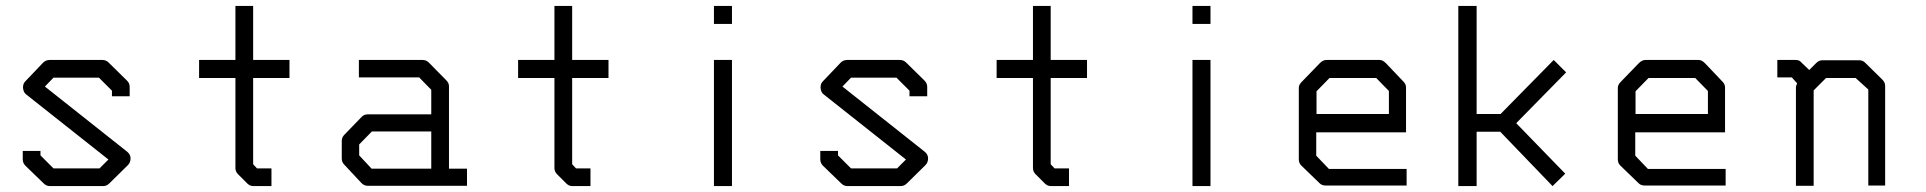

<svg xmlns="http://www.w3.org/2000/svg" viewBox="-20 -679 6520 650"><path d="M359 -372 315 -416H161L132 -386L411 -165Q422 -155.5 422 -143Q422 -129 413 -120L350 -58Q341 -49 329 -49H149Q137 -49 128 -58L66 -118Q57 -127 57 -140V-168H117V-153L161 -109H317L347 -139L69 -359Q59.5 -365.5 58 -381V-384.5Q58 -396 66 -404L126 -467Q135 -476 148 -476H327Q339 -476 348 -467L410 -406Q419 -397 419 -385V-353H359Z M837 -123 850 -109H899V-49H838Q826 -49 817 -58L786 -89Q777 -98 777 -110V-415H654V-476H777V-659H837V-476H960V-415H837Z M1440 -108V-234H1239L1196 -190V-153L1238 -108ZM1500 -108H1561V-50H1225Q1213 -50 1204 -59L1146 -121Q1137 -130 1137 -142V-202Q1137 -214 1146 -223L1205 -284Q1213 -292 1226 -292H1440V-375L1399 -417H1195V-476H1411Q1423 -476 1432 -467L1491 -407Q1500 -398 1500 -387Z M1917 -123 1930 -109H1979V-49H1918Q1906 -49 1897 -58L1866 -89Q1857 -98 1857 -110V-415H1734V-476H1857V-659H1917V-476H2040V-415H1917Z M2397 -659H2458V-598H2397ZM2397 -476H2458V-49H2397Z M3059 -372 3015 -416H2861L2832 -386L3111 -165Q3122 -155.5 3122 -143Q3122 -129 3113 -120L3050 -58Q3041 -49 3029 -49H2849Q2837 -49 2828 -58L2766 -118Q2757 -127 2757 -140V-168H2817V-153L2861 -109H3017L3047 -139L2769 -359Q2759.5 -365.5 2758 -381V-384.5Q2758 -396 2766 -404L2826 -467Q2835 -476 2848 -476H3027Q3039 -476 3048 -467L3110 -406Q3119 -397 3119 -385V-353H3059Z M3537 -123 3550 -109H3599V-49H3538Q3526 -49 3517 -58L3486 -89Q3477 -98 3477 -110V-415H3354V-476H3477V-659H3537V-476H3660V-415H3537Z M4017 -659H4078V-598H4017ZM4017 -476H4078V-49H4017Z M4436 -231V-152L4479 -107H4742V-51H4467Q4455 -51 4447 -59L4385 -119Q4377 -127 4377 -140V-382Q4377 -392 4387 -402L4448 -465Q4459 -476 4470 -476H4651Q4661 -476 4672 -465L4731 -403Q4740 -394 4740 -383V-231ZM4437 -293H4682V-371L4639 -415H4481L4437 -370Z M5113 -262 5279 -91 5236 -49 5059 -233H4979V-49H4917V-659H4979V-293H5060L5240 -476L5282 -434Z M5516 -231V-152L5559 -107H5822V-51H5547Q5535 -51 5527 -59L5465 -119Q5457 -127 5457 -140V-382Q5457 -392 5467 -402L5528 -465Q5539 -476 5550 -476H5731Q5741 -476 5752 -465L5811 -403Q5820 -394 5820 -383V-231ZM5517 -293H5762V-371L5719 -415H5561L5517 -370Z M6105 -442 6129 -466Q6138 -475 6150 -475H6274Q6286 -475 6294 -467L6353 -409Q6362 -400 6362 -388V-51H6305V-376L6262 -415H6162L6120 -373V-50H6060V-385Q6060 -387 6064 -397L6046 -417H5997V-476H6060Q6072 -476 6079 -467Z"/></svg>

Font: 3270 Nerd Font
Style: Regular
Weight: 400
Monospace: yes
Version: Version 3.0.1;Nerd Fonts 3.3.0